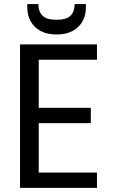

<svg xmlns="http://www.w3.org/2000/svg" viewBox="-20 -914 553 934"><path d="M451.7 -698V-623.3H168.4V-389.7H421.7V-315.1H168.4V-74.6H451.7V0H77.4V-698ZM397.8 -876.6Q397.8 -839.8 381.3 -810.1Q364.8 -780.4 333.2 -763.3Q301.7 -746.2 254.9 -746.2Q209.1 -746.2 177.5 -763.3Q145.8 -780.4 129.3 -810.5Q112.7 -840.5 112.7 -877.4V-894.2H166.7Q166.7 -858 186.7 -837.9Q206.6 -817.8 254.9 -817.8Q303.4 -817.8 323.3 -837.9Q343.1 -858 343.1 -894.2H397.8Z"/></svg>

Font: Poppins Variable
Style: Regular
Weight: 100
Designer: Jonny Pinhorn
Foundry: Indian Type Foundry
Version: Version 6.000